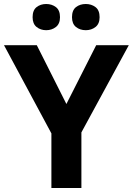

<svg xmlns="http://www.w3.org/2000/svg" viewBox="-20 -940 664 960"><path d="M312 -420 461 -714H624L387 -278V0H237V-273L0 -714H164ZM143 -854Q143 -889 163 -904.5Q183 -920 211 -920Q239 -920 259.5 -904.5Q280 -889 280 -854Q280 -821 259.5 -805Q239 -789 211 -789Q183 -789 163 -805Q143 -821 143 -854ZM340 -854Q340 -889 360 -904.5Q380 -920 409 -920Q437 -920 457.5 -904.5Q478 -889 478 -854Q478 -821 457.5 -805Q437 -789 409 -789Q380 -789 360 -805Q340 -821 340 -854Z"/></svg>

Font: Noto Sans Ethiopic
Style: Bold
Weight: 700
Designer: Monotype Design Team
Foundry: Monotype Imaging Inc.
Version: Version 2.102; ttfautohint (v1.8.4.7-5d5b)